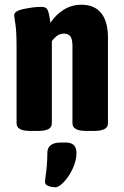

<svg xmlns="http://www.w3.org/2000/svg" viewBox="-20 -551 522 811"><path d="M50 -30V-349Q50 -420 45 -450Q40 -480 40 -487Q40 -505 82 -513.5Q124 -522 155 -522Q174 -522 180 -511Q186 -500 188.5 -482.5Q191 -465 193 -455Q215 -488 248.5 -509.5Q282 -531 324 -531Q379 -531 407.5 -495.5Q436 -460 436 -392V-30Q436 2 378 2H344Q286 2 286 -30V-358Q286 -384 278 -396.5Q270 -409 249 -409Q222 -409 199 -377V-30Q199 -14 185 -6Q171 2 142 2H107Q50 2 50 -30ZM170 218Q170 215 172 197Q180 146 180 95Q180 51 238 51H258Q303 51 303 95Q303 127 287.5 160.5Q272 194 250.5 217Q229 240 214 240Q198 240 184 234.5Q170 229 170 218Z"/></svg>

Font: Asap Condensed
Style: Bold
Weight: 700
Designer: Pablo Cosgaya
Foundry: Omnibus-Type
Version: Version 1.010; ttfautohint (v1.8)